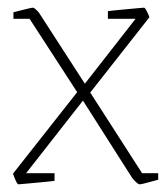

<svg xmlns="http://www.w3.org/2000/svg" viewBox="-20 -470 432 500"><path d="M28 10Q25 10 19.5 -3Q14 -16 14 -18L181 -230L57 -421H15V-438Q15 -438 26.5 -441Q38 -444 50.5 -447Q63 -450 66 -450Q69 -450 76 -443Q83 -436 84 -433L201 -252L333 -421H261V-441Q261 -441 274 -442.5Q287 -444 304.5 -445.5Q322 -447 337 -448.5Q352 -450 355 -450Q358 -450 363.5 -438.5Q369 -427 369 -425L215 -229L350 -19H392V-2Q392 -2 381 1Q370 4 358.5 7Q347 10 344 10Q340 10 333 3Q326 -4 324 -7L196 -208L48 -19H122V1Q122 1 109 2.5Q96 4 78.5 5.5Q61 7 46 8.5Q31 10 28 10Z"/></svg>

Font: Grenze Gotisch Thin
Style: Regular
Weight: 100
Designer: Renata Polastri
Foundry: Omnibus-Type
Version: Version 1.001